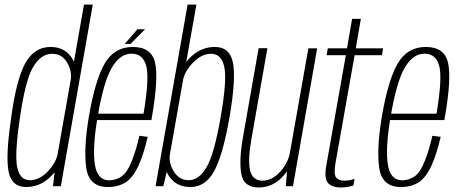

<svg xmlns="http://www.w3.org/2000/svg" viewBox="-20 -805 1980 830"><path d="M209 0H243L381 -785H343L217 -70ZM93 3.5Q149 3.5 191.5 -34.8Q234 -73 242 -114L230.5 -144Q223 -102.5 187 -64.2Q151 -26 109 -26Q67 -26 54.8 -80.2Q42.5 -134.5 65 -288Q88.5 -456 122.5 -514.2Q156.5 -572.5 205.5 -572.5Q248 -572.5 270.2 -534.5Q292.5 -496.5 285.5 -455.5L306 -484.5Q314 -525.5 283.8 -563.8Q253.5 -602 198 -602Q128 -602 88.8 -530.8Q49.5 -459.5 27 -286.5Q4 -129.5 17.2 -63Q30.5 3.5 93 3.5Z M446.5 3.5 451.5 -25.5Q400.5 -25.5 390 -95Q379 -164.5 402 -300.5Q428.5 -455.5 464.5 -514.5Q499.5 -573 549 -573Q600 -573 613.5 -515Q625 -458.5 600.5 -313.5H398L393.5 -286H634.5Q636 -294 637 -301Q665.5 -463.5 650.5 -533Q635.5 -602 554 -602Q474.5 -602 433 -531Q391.5 -460.5 364 -300Q341 -160.5 353 -78Q365.5 3.5 446.5 3.5ZM451.5 -25.5 446.5 3.5Q491 3.5 523.5 -17Q555.5 -38 579.5 -90.5Q602.5 -143 618.5 -213.5L582.5 -218Q569.5 -159 550 -109.5Q530.5 -60 506 -42.5Q480.5 -25.5 451.5 -25.5ZM519 -615H544L607 -678.5H574Z M652.5 0H686L702.5 -70L829 -785H791ZM803 3.5Q868 3.5 905.8 -65.2Q943.5 -134 972.5 -299.5Q1000.5 -464.5 987.2 -533.2Q974 -602 908.5 -602Q853.5 -602 810.2 -563.8Q767 -525.5 760 -484.5L770.5 -455.5Q777.5 -496.5 814.5 -534.5Q851.5 -572.5 892.5 -572.5Q937 -572.5 949.5 -516.2Q962 -460 934 -299Q906 -138.5 873 -82.2Q840 -26 796 -26Q754.5 -26 731 -64.2Q707.5 -102.5 715 -144L694 -114Q686.5 -73 717.2 -34.8Q748 3.5 803 3.5Z M1215.5 0H1246.5L1351 -596H1313L1222.5 -84ZM1136 -596.5H1098L1031 -215.5Q1012.5 -111 1023.2 -52.8Q1034 5.5 1098 5.5Q1155.5 5.5 1197.8 -37.2Q1240 -80 1249.5 -131.5L1235 -152Q1227 -102.5 1191.5 -63.2Q1156 -24 1114.5 -24Q1071 -24 1060.8 -69.8Q1050.5 -115.5 1068.5 -213.5Z M1452.5 5.5Q1480.5 5.5 1507.5 -3L1513 -32Q1490.5 -24 1469 -24Q1443 -24 1432.5 -38.5Q1422 -53 1430.5 -101L1513 -566.5H1631L1636 -596H1518L1540 -723.5H1502L1480 -596H1397L1392 -566.5H1475L1390.5 -89Q1380.5 -32 1398.5 -13.2Q1416.5 5.5 1452.5 5.5Z M1713 3.5 1718 -25.5Q1667 -25.5 1656.5 -95Q1645.5 -164.5 1668.5 -300.5Q1695 -455.5 1731 -514.5Q1766 -573 1815.5 -573Q1866.5 -573 1880 -515Q1891.5 -458.5 1867 -313.5H1664.5L1660 -286H1901Q1902.5 -294 1903.5 -301Q1932 -463.5 1917 -533Q1902 -602 1820.5 -602Q1741 -602 1699.5 -531Q1658 -460.5 1630.5 -300Q1607.5 -160.5 1619.5 -78Q1632 3.5 1713 3.5ZM1718 -25.5 1713 3.5Q1757.5 3.5 1790 -17Q1822 -38 1846 -90.5Q1869 -143 1885 -213.5L1849 -218Q1836 -159 1816.5 -109.5Q1797 -60 1772.5 -42.5Q1747 -25.5 1718 -25.5Z"/></svg>

Font: Anybody Condensed ExtraLight
Style: Italic
Weight: 250
Width: 3
Italic angle: -10°
Version: Version 1.113;gftools[0.9.25]